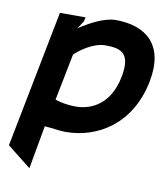

<svg xmlns="http://www.w3.org/2000/svg" viewBox="-78 -527 696 804"><g transform="rotate(10 270.5 -125.0)"><path d="M0 132 101 212 134 28H138C166 30 199 36 223 36C362 36 498 -49 534 -233C566 -396 476 -462 350 -462C302 -462 245 -430 211 -409L197 -400L219 -433L223 -451H114ZM159 -90 198 -287 199 -289C217 -307 273 -350 325 -350C392 -350 435 -336 415 -232C392 -116 318 -76 245 -76C211 -76 179 -83 159 -90Z"/></g></svg>

Font: Charger EcoBold
Style: Obl
Weight: 1000
Designer: Jasper
Foundry: Cannot Into Space Fonts
Version: Version 1.1